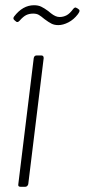

<svg xmlns="http://www.w3.org/2000/svg" viewBox="-20 -714 324 734"><path d="M50 -10 109 -492Q111 -502 120 -502H138Q147 -502 147 -492L88 -10Q87 -6 84 -3Q81 0 77 0H58Q48 0 50 -10ZM150 -641Q137 -652 128.5 -657Q120 -662 107 -662Q92 -662 80.5 -656.5Q69 -651 55 -635Q47 -626 41 -632L35 -637Q28 -643 34 -651Q67 -694 110 -694Q126 -694 137.5 -688.5Q149 -683 164 -672Q166 -670 175 -663Q184 -656 192 -652.5Q200 -649 208 -649Q222 -649 234.5 -655.5Q247 -662 260 -680Q267 -688 272 -684L276 -682L280 -679Q284 -677 284 -673Q284 -668 278 -660Q262 -639 241.5 -628.5Q221 -618 203 -618Q188 -618 177 -623.5Q166 -629 150 -641Z"/></svg>

Font: Barlow Semi Condensed ExLight
Style: Italic
Weight: 275
Width: 4
Italic angle: -7°
Designer: Jeremy Tribby
Foundry: Tribby Type
Version: Version 1.408